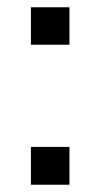

<svg xmlns="http://www.w3.org/2000/svg" viewBox="-20 -508 276 528"><path d="M65 -385V-488H171V-385ZM65 0V-104H171V0Z"/></svg>

Font: Nunito Sans 11pt
Style: Regular
Weight: 400
Version: Version 3.101;gftools[0.9.27]